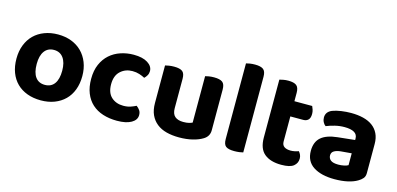

<svg xmlns="http://www.w3.org/2000/svg" viewBox="-63 -1042 2975 1439"><g transform="rotate(15 1424.0 -322.0)"><path d="M545 -241Q545 -182 527 -134.5Q509 -87 475.5 -54Q442 -21 395 -3Q348 15 290 15Q232 15 184.5 -2.5Q137 -20 103.5 -53Q70 -86 52 -133.5Q34 -181 34 -241Q34 -299 52.5 -346.5Q71 -394 104.5 -427Q138 -460 185.5 -478Q233 -496 290 -496Q347 -496 394 -478Q441 -460 474.5 -426.5Q508 -393 526.5 -346Q545 -299 545 -241ZM290 -376Q243 -376 217 -341Q191 -306 191 -241Q191 -174 216.5 -139.5Q242 -105 290 -105Q338 -105 363.5 -140Q389 -175 389 -241Q389 -305 363 -340.5Q337 -376 290 -376Z M899 -375Q845 -375 807 -340.5Q769 -306 769 -239Q769 -172 805.5 -139Q842 -106 898 -106Q930 -106 954.5 -114.5Q979 -123 996 -132Q1013 -119 1022.5 -104.5Q1032 -90 1032 -69Q1032 -31 992 -8Q952 15 881 15Q821 15 771.5 -1Q722 -17 687 -49Q652 -81 633 -128.5Q614 -176 614 -239Q614 -304 635 -352Q656 -400 692 -432Q728 -464 776 -480Q824 -496 877 -496Q946 -496 985.5 -471Q1025 -446 1025 -408Q1025 -390 1016.5 -375Q1008 -360 996 -349Q978 -359 953.5 -367Q929 -375 899 -375Z M1587 -100Q1587 -53 1546 -28Q1514 -8 1467 3.5Q1420 15 1363 15Q1309 15 1265 3.5Q1221 -8 1189.5 -33Q1158 -58 1140.5 -96Q1123 -134 1123 -188V-479Q1134 -482 1152 -485Q1170 -488 1192 -488Q1237 -488 1256.5 -473Q1276 -458 1276 -416V-189Q1276 -144 1299 -124.5Q1322 -105 1364 -105Q1390 -105 1407.5 -109.5Q1425 -114 1434 -119V-479Q1444 -482 1462 -485Q1480 -488 1502 -488Q1547 -488 1567 -473Q1587 -458 1587 -416V-100Z M1789 7Q1744 7 1724.5 -7.5Q1705 -22 1705 -64V-651Q1715 -654 1733.5 -657Q1752 -660 1774 -660Q1818 -660 1838 -645Q1858 -630 1858 -588V-1Q1847 2 1829 4.5Q1811 7 1789 7Z M2129 -159Q2129 -131 2147 -118.5Q2165 -106 2197 -106Q2212 -106 2229 -109.5Q2246 -113 2258 -118Q2267 -108 2273 -95Q2279 -82 2279 -65Q2279 -30 2251.5 -7.5Q2224 15 2156 15Q2072 15 2025 -23.5Q1978 -62 1978 -149V-598Q1989 -601 2007 -604.5Q2025 -608 2046 -608Q2090 -608 2109.5 -592.5Q2129 -577 2129 -536V-471H2267Q2272 -461 2277 -445.5Q2282 -430 2282 -413Q2282 -381 2267.5 -367Q2253 -353 2230 -353H2129V-159Z M2569 -97Q2591 -97 2612.5 -101.5Q2634 -106 2645 -113V-205L2563 -198Q2531 -195 2511.5 -183.5Q2492 -172 2492 -149Q2492 -125 2510 -111Q2528 -97 2569 -97ZM2563 -496Q2615 -496 2657.5 -485.5Q2700 -475 2730 -453Q2760 -431 2776.5 -397Q2793 -363 2793 -317V-91Q2793 -65 2779.5 -49.5Q2766 -34 2747 -23Q2716 -4 2671 6Q2626 16 2569 16Q2466 16 2405 -23.5Q2344 -63 2344 -144Q2344 -213 2385 -249Q2426 -285 2511 -294L2644 -308V-319Q2644 -351 2618 -366Q2592 -381 2543 -381Q2505 -381 2468.5 -372Q2432 -363 2403 -351Q2391 -359 2382.5 -375.5Q2374 -392 2374 -411Q2374 -455 2420 -474Q2449 -485 2487.5 -490.5Q2526 -496 2563 -496Z"/></g></svg>

Font: Baloo Da 2
Style: Bold
Weight: 700
Designer: Noopur Datye, Sulekha Rajkumar and Ek Type
Foundry: Ek Type
Version: Version 1.640;hotconv 1.0.111;makeotfexe 2.5.65597; ttfautoh